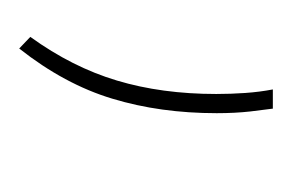

<svg xmlns="http://www.w3.org/2000/svg" viewBox="-70 -82 291 190"><g transform="rotate(90 75.0 13.5)"><path d="M87 -111.5Q88 -104.5 89.8 -89.2Q91.5 -74 91.5 -56Q91.5 0 77.2 47.2Q63 94.5 27.5 139.5L16 128.5Q46 87 59.2 42.8Q72.5 -1.5 72.5 -55.5Q72.5 -70 71.5 -84.2Q70.5 -98.5 68 -111.5Z"/></g></svg>

Font: Anek Gurmukhi Medium Thin
Style: Regular
Weight: 250
Version: Version 1.003